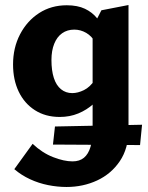

<svg xmlns="http://www.w3.org/2000/svg" viewBox="-20 -456 588 765"><path d="M245 289Q209 289 171.5 281.5Q134 274 99.5 258Q65 242 37 218L110 117Q148 153 191.5 170Q235 187 269 187Q297 187 314.5 172.5Q332 158 340.5 129.5Q349 101 349 60V-347L384 -415L492 -436V61Q492 135 457.5 186Q423 237 367 263Q311 289 245 289ZM218 10Q161 10 119 -17Q77 -44 54.5 -91Q32 -138 32 -199Q32 -266 60 -319.5Q88 -373 136 -404Q184 -435 246 -435Q289 -435 318.5 -421Q348 -407 367.5 -382.5Q387 -358 397 -327L361 -285Q346 -312 323.5 -325Q301 -338 276 -338Q248 -338 227.5 -323.5Q207 -309 196 -281.5Q185 -254 185 -217Q185 -175 194.5 -145.5Q204 -116 223 -100.5Q242 -85 268 -85Q290 -85 314.5 -97Q339 -109 359 -139L402 -101Q381 -68 353.5 -43Q326 -18 292 -4Q258 10 218 10ZM538 122 191 120 199 48 546 41Z"/></svg>

Font: Ysabeau ExtraBold
Style: Regular
Weight: 800
Designer: Christian Thalmann (Catharsis Fonts)
Version: Version 2.002